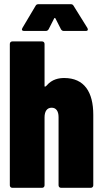

<svg xmlns="http://www.w3.org/2000/svg" viewBox="-20 -898 495 918"><path d="M245 -810 271 -759C274 -753 279 -750 285 -750H390C396 -750 400 -752 400 -757C400 -759 399 -761 398 -764L332 -870C329 -876 324 -878 318 -878H164C158 -878 153 -876 150 -870L87 -764C82 -755 86 -750 95 -750H199C205 -750 210 -753 213 -759L239 -810C241 -813 243 -813 245 -810ZM287 -525C263 -525 229 -520 203 -489C200 -485 197 -484 195 -484C194 -484 193 -484 193 -486V-688C193 -695 188 -700 181 -700H39C32 -700 27 -695 27 -688V-12C27 -5 32 0 39 0H181C188 0 193 -5 193 -12V-337C193 -366 205 -383 227 -383C248 -383 260 -367 260 -338V-12C260 -5 265 0 272 0H414C421 0 426 -5 426 -12V-349C426 -458 383 -525 287 -525Z"/></svg>

Font: Barlow Condensed ExtraBold
Style: Regular
Weight: 800
Width: 3
Designer: Jeremy Tribby
Foundry: Tribby Type
Version: Version 1.422;hotconv 1.0.109;makeotfexe 2.5.65596